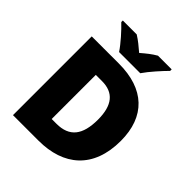

<svg xmlns="http://www.w3.org/2000/svg" viewBox="-249 -1079 1231 1231"><g transform="rotate(45 367.0 -463.5)"><path d="M272 -767H464C495 -813 555 -879 589 -913V-927H465C430 -907 402 -884 367 -854C332 -884 307 -905 272 -927H146V-913C184 -877 242 -813 272 -767ZM683 -372C683 -593 554 -714 324 -714H77V0H308C535 0 683 -123 683 -372ZM483 -365C483 -225 430 -158 313 -158H270V-558H326C431 -558 483 -495 483 -365Z"/></g></svg>

Font: Noto Sans Gurmukhi Black
Style: Regular
Weight: 900
Designer: Jelle Bosma - Monotype Design Team
Foundry: Monotype Imaging Inc.
Version: Version 2.004